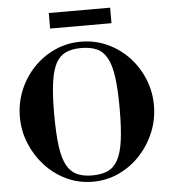

<svg xmlns="http://www.w3.org/2000/svg" viewBox="-61 -992 946 1060"><g transform="rotate(-5 411.5 -461.5)"><path d="M411 13Q333 13 265.5 -19Q198 -51 147.5 -106Q97 -161 68.5 -231Q40 -301 40 -378Q40 -455 68.5 -524.5Q97 -594 147.5 -647.5Q198 -701 265.5 -732Q333 -763 411 -763Q489 -763 557 -732Q625 -701 675.5 -647.5Q726 -594 754.5 -524.5Q783 -455 783 -378Q783 -301 754.5 -231Q726 -161 675.5 -106Q625 -51 557 -19Q489 13 411 13ZM410 -22Q461 -22 496 -37.5Q531 -53 552.5 -92Q574 -131 583.5 -200Q593 -269 593 -376Q593 -483 583.5 -551.5Q574 -620 552.5 -658.5Q531 -697 496 -712.5Q461 -728 410 -728Q360 -728 325.5 -712.5Q291 -697 270 -659Q249 -621 239.5 -552.5Q230 -484 230 -378Q230 -269 239.5 -199.5Q249 -130 270.5 -91.5Q292 -53 326.5 -37.5Q361 -22 410 -22ZM249 -850V-936H589V-850Z"/></g></svg>

Font: Libre Bodoni
Style: Bold
Weight: 700
Designer: Pablo Impallari, Rodrigo Fuenzalida
Foundry: Impallari Type
Version: Version 2.005;gftools[0.9.23]